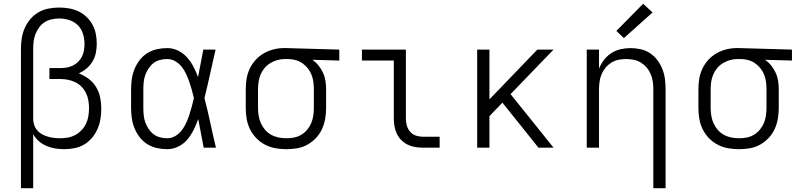

<svg xmlns="http://www.w3.org/2000/svg" viewBox="-20 -783 4240 1018"><path d="M91 215V-525Q91 -553 95.5 -581Q100 -609 111.5 -635Q123 -661 141.5 -682.5Q160 -704 184.5 -718Q209 -732 237 -737.5Q265 -743 294 -743Q320 -743 346 -738.5Q372 -734 395.5 -723Q419 -712 438.5 -693.5Q458 -675 470.5 -652Q483 -629 488 -603Q493 -577 493 -551Q493 -526 488 -502Q483 -478 470.5 -457Q458 -436 439 -420Q420 -404 398 -394Q426 -383 450 -365Q474 -347 489.5 -321.5Q505 -296 511 -266.5Q517 -237 517 -207Q517 -179 512.5 -151.5Q508 -124 497 -99Q486 -74 468 -52.5Q450 -31 426.5 -17Q403 -3 375.5 2.5Q348 8 320 8Q296 8 272 4Q248 0 226 -9.5Q204 -19 185.5 -35Q167 -51 156 -72V215ZM297 -50Q318 -50 339 -53.5Q360 -57 378.5 -67Q397 -77 412 -92.5Q427 -108 436 -127Q445 -146 448.5 -167.5Q452 -189 452 -210Q452 -230 448.5 -250.5Q445 -271 436 -289.5Q427 -308 412.5 -323Q398 -338 379.5 -347Q361 -356 341 -360Q321 -364 300 -364H242V-422H300Q317 -422 334 -425Q351 -428 366.5 -435.5Q382 -443 394.5 -455.5Q407 -468 414.5 -483Q422 -498 425 -515.5Q428 -533 428 -550Q428 -577 420 -603.5Q412 -630 393 -649Q374 -668 347.5 -676.5Q321 -685 294 -685Q274 -685 254 -680.5Q234 -676 217 -665.5Q200 -655 188 -638.5Q176 -622 168.5 -603.5Q161 -585 158.5 -565Q156 -545 156 -525V-154V-148Q157 -132 162.5 -117Q168 -102 179 -90Q190 -78 204 -70.5Q218 -63 233.5 -58.5Q249 -54 265 -52Q281 -50 297 -50Z M867 8Q839 8 812 2Q785 -4 761.5 -18.5Q738 -33 721 -55Q704 -77 693.5 -102.5Q683 -128 679 -155.5Q675 -183 675 -210V-310Q675 -337 679 -364.5Q683 -392 693.5 -417.5Q704 -443 721 -465Q738 -487 761.5 -501.5Q785 -516 812 -522Q839 -528 867 -528Q897 -528 924.5 -514.5Q952 -501 972 -478.5Q992 -456 1006 -429Q1020 -402 1030 -374Q1037 -410 1044 -447Q1051 -484 1058 -520H1123Q1108 -456 1094 -391.5Q1080 -327 1064 -263Q1081 -198 1095 -132Q1109 -66 1125 0H1060Q1053 -38 1045.5 -76Q1038 -114 1031 -152Q1021 -123 1007 -95Q993 -67 973.5 -43.5Q954 -20 925.5 -6Q897 8 867 8ZM867 -50Q890 -50 910 -62Q930 -74 944 -92.5Q958 -111 967.5 -132Q977 -153 984 -174.5Q991 -196 997 -218.5Q1003 -241 1008 -263Q1003 -285 997 -306.5Q991 -328 983.5 -349.5Q976 -371 966.5 -391.5Q957 -412 943 -429.5Q929 -447 909 -458.5Q889 -470 867 -470Q847 -470 828 -465Q809 -460 794 -448.5Q779 -437 768 -420.5Q757 -404 750.5 -386Q744 -368 742 -348.5Q740 -329 740 -310V-210Q740 -191 742 -171.5Q744 -152 750.5 -134Q757 -116 768 -99.5Q779 -83 794 -71.5Q809 -60 828 -55Q847 -50 867 -50Z M1499 8Q1470 8 1441 3Q1412 -2 1386 -15.5Q1360 -29 1339.5 -50Q1319 -71 1306 -97Q1293 -123 1288 -152Q1283 -181 1283 -210V-310Q1283 -338 1287.5 -365.5Q1292 -393 1304 -418.5Q1316 -444 1335 -465Q1354 -486 1378.5 -500Q1403 -514 1430 -521Q1457 -528 1485 -528Q1489 -528 1492.5 -528Q1496 -528 1500 -528L1779 -520V-462L1636 -466Q1655 -453 1669 -435.5Q1683 -418 1692.5 -397.5Q1702 -377 1705.5 -354.5Q1709 -332 1709 -310V-210Q1709 -181 1704 -152.5Q1699 -124 1687 -98Q1675 -72 1655 -51Q1635 -30 1610 -16Q1585 -2 1556.5 3Q1528 8 1499 8ZM1499 -50Q1520 -50 1540 -54Q1560 -58 1577.5 -68.5Q1595 -79 1608.5 -95Q1622 -111 1630 -130Q1638 -149 1641 -169.5Q1644 -190 1644 -210V-310Q1644 -329 1641.5 -348.5Q1639 -368 1632 -386Q1625 -404 1613 -419.5Q1601 -435 1585 -446.5Q1569 -458 1550.5 -463.5Q1532 -469 1512 -470H1500Q1497 -470 1494.5 -470Q1492 -470 1490 -470Q1470 -470 1450.5 -464.5Q1431 -459 1413.5 -448.5Q1396 -438 1383 -422.5Q1370 -407 1362 -388.5Q1354 -370 1351 -350Q1348 -330 1348 -310V-210Q1348 -189 1351.5 -168.5Q1355 -148 1363.5 -129Q1372 -110 1386 -94Q1400 -78 1418.5 -68Q1437 -58 1457.5 -54Q1478 -50 1499 -50Z M2222 0Q2202 0 2181 -3.5Q2160 -7 2141.5 -16Q2123 -25 2108 -40Q2093 -55 2084 -74Q2075 -93 2071.5 -113.5Q2068 -134 2068 -155V-462H1899V-520H2132V-155Q2132 -136 2137 -117.5Q2142 -99 2154.5 -84.5Q2167 -70 2185.5 -64Q2204 -58 2222 -58H2311V0Z M2510 0V-520H2575V-256L2829 -520H2915L2687 -284L2915 0H2835L2650 -231L2644 -239L2575 -167V0Z M3444 215V-310Q3444 -330 3441 -350.5Q3438 -371 3430 -390Q3422 -409 3409 -424.5Q3396 -440 3378.5 -451Q3361 -462 3340.5 -466Q3320 -470 3300 -470Q3280 -470 3259.5 -466Q3239 -462 3221.5 -451Q3204 -440 3191 -424.5Q3178 -409 3170 -390Q3162 -371 3159 -350.5Q3156 -330 3156 -310V0H3091V-520H3156V-419Q3166 -444 3182.5 -465.5Q3199 -487 3221.5 -501.5Q3244 -516 3270.5 -522Q3297 -528 3323 -528Q3350 -528 3377 -522Q3404 -516 3426.5 -501Q3449 -486 3465.5 -464Q3482 -442 3492 -416.5Q3502 -391 3505.5 -364Q3509 -337 3509 -310V215ZM3288 -581 3248 -619 3390 -763 3440 -717Z M3899 8Q3870 8 3841 3Q3812 -2 3786 -15.5Q3760 -29 3739.5 -50Q3719 -71 3706 -97Q3693 -123 3688 -152Q3683 -181 3683 -210V-310Q3683 -338 3687.5 -365.5Q3692 -393 3704 -418.5Q3716 -444 3735 -465Q3754 -486 3778.5 -500Q3803 -514 3830 -521Q3857 -528 3885 -528Q3889 -528 3892.5 -528Q3896 -528 3900 -528L4179 -520V-462L4036 -466Q4055 -453 4069 -435.5Q4083 -418 4092.5 -397.5Q4102 -377 4105.5 -354.5Q4109 -332 4109 -310V-210Q4109 -181 4104 -152.5Q4099 -124 4087 -98Q4075 -72 4055 -51Q4035 -30 4010 -16Q3985 -2 3956.5 3Q3928 8 3899 8ZM3899 -50Q3920 -50 3940 -54Q3960 -58 3977.5 -68.5Q3995 -79 4008.5 -95Q4022 -111 4030 -130Q4038 -149 4041 -169.5Q4044 -190 4044 -210V-310Q4044 -329 4041.5 -348.5Q4039 -368 4032 -386Q4025 -404 4013 -419.5Q4001 -435 3985 -446.5Q3969 -458 3950.5 -463.5Q3932 -469 3912 -470H3900Q3897 -470 3894.5 -470Q3892 -470 3890 -470Q3870 -470 3850.5 -464.5Q3831 -459 3813.5 -448.5Q3796 -438 3783 -422.5Q3770 -407 3762 -388.5Q3754 -370 3751 -350Q3748 -330 3748 -310V-210Q3748 -189 3751.5 -168.5Q3755 -148 3763.5 -129Q3772 -110 3786 -94Q3800 -78 3818.5 -68Q3837 -58 3857.5 -54Q3878 -50 3899 -50Z"/></svg>

Font: Iosevka SS04 Light Extended
Style: Regular
Weight: 300
Width: 7
Monospace: yes
Designer: Belleve Invis
Foundry: Belleve Invis
Version: Version 19.0.0; ttfautohint (v1.8.4)